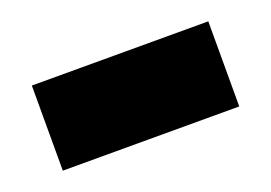

<svg xmlns="http://www.w3.org/2000/svg" viewBox="-40 -449 449 318"><g transform="rotate(-20 184.5 -290.0)"><path d="M29 -215H340V-365H29Z"/></g></svg>

Font: Aspekta 850
Style: Regular
Weight: 850
Designer: Ivo Dolenc
Version: Version 2.000